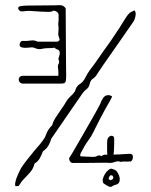

<svg xmlns="http://www.w3.org/2000/svg" viewBox="-20 -741 597 760"><path d="M54 -5Q47 -4 43 -4Q39 -4 40 -15Q41 -24 45.5 -36.5Q50 -49 63 -75Q72 -89 86 -107Q100 -125 114.5 -142.5Q129 -160 139 -171Q145 -179 152 -188.5Q159 -198 161 -205Q166 -219 172 -228Q178 -237 187 -246Q189 -258 200.5 -276Q212 -294 224.5 -311.5Q237 -329 242 -339Q250 -352 259 -359.5Q268 -367 277 -380Q282 -400 295.5 -408Q309 -416 318 -434Q325 -449 336 -464Q347 -479 357 -492Q374 -517 384 -531Q394 -545 401.5 -555.5Q409 -566 419 -580Q429 -594 445 -619Q449 -624 459 -640.5Q469 -657 473 -663Q488 -688 498 -693Q508 -698 512 -700Q518 -694 517 -683Q515 -662 503 -648Q480 -614 463.5 -591Q447 -568 433.5 -548Q420 -528 403.5 -505Q387 -482 364 -447Q357 -435 347.5 -429.5Q338 -424 334 -405Q331 -394 322 -387.5Q313 -381 307 -372Q276 -328 245.5 -283Q215 -238 183 -192Q179 -177 171.5 -164.5Q164 -152 150 -142Q145 -129 138 -115.5Q131 -102 117 -94Q112 -74 100.5 -60.5Q89 -47 76.5 -34.5Q64 -22 54 -5ZM72 -410Q61 -410 56.5 -418Q52 -426 56 -433.5Q60 -441 72 -441H211V-456Q211 -464 209.5 -472Q208 -480 211 -486Q216 -496 213 -501.5Q210 -507 213 -515Q223 -542 205 -546Q201 -547 198 -550.5Q195 -554 190 -551Q159 -551 145.5 -547.5Q132 -544 115 -552Q110 -554 103 -553.5Q96 -553 89 -552Q60 -550 58 -561Q56 -572 66 -579Q86 -578 101 -580.5Q116 -583 129 -576H207Q218 -580 215.5 -587Q213 -594 211 -601Q210 -606 211 -614Q212 -622 212 -628Q212 -634 211 -640Q210 -646 211 -651Q212 -656 212 -661.5Q212 -667 212 -672V-682Q212 -690 203 -695.5Q194 -701 188 -697Q185 -694 171.5 -694Q158 -694 141.5 -695Q125 -696 112 -697Q99 -698 96 -698Q84 -698 71.5 -696Q59 -694 53 -704Q49 -714 60 -716.5Q71 -719 91 -719Q117 -719 149 -719.5Q181 -720 199 -720Q205 -720 210.5 -720.5Q216 -721 222 -720Q227 -720 233.5 -715Q240 -710 240 -706Q240 -666 240.5 -621.5Q241 -577 241 -538Q241 -499 241.5 -472.5Q242 -446 242 -441Q242 -422 239 -416Q236 -410 221 -410ZM272 -96Q262 -94 256.5 -103.5Q251 -113 256 -119Q258 -121 272 -145Q286 -169 305.5 -203Q325 -237 344.5 -271Q364 -305 376 -328Q387 -359 400.5 -363Q414 -367 424 -359L417 -345Q394 -305 377 -272.5Q360 -240 356 -231Q343 -203 329.5 -185Q316 -167 299 -134Q298 -132 297.5 -127Q297 -122 301 -122Q309 -122 322 -121Q335 -120 346.5 -120Q358 -120 361 -122Q371 -129 382 -123Q387 -128 393 -128.5Q399 -129 405 -129Q404 -135 404 -146.5Q404 -158 404 -177Q404 -193 411 -199Q418 -205 425 -203Q432 -201 432 -192Q432 -189 432 -174Q432 -159 431 -144.5Q430 -130 429 -129Q443 -129 456 -130Q469 -131 488 -132Q506 -134 506 -120.5Q506 -107 498 -102Q480 -101 471 -101.5Q462 -102 458 -100Q447 -104 440 -101.5Q433 -99 424.5 -97Q416 -95 402 -97Q349 -96 316.5 -96Q284 -96 276 -96ZM416 -1Q409 -3 402.5 -7Q396 -11 390 -15Q385 -21 387 -31.5Q389 -42 395.5 -52.5Q402 -63 408 -67Q417 -76 426 -72Q431 -70 435.5 -68Q440 -66 442 -63Q455 -45 454 -29Q453 -13 439 -10Q432 -9 426.5 -5Q421 -1 416 -1ZM418 -28Q420 -28 421.5 -29Q423 -30 424 -31Q428 -32 428.5 -36.5Q429 -41 426 -45Q424 -47 421 -47Q418 -48 416 -46Q414 -45 411.5 -39Q409 -33 411 -31Q413 -30 414.5 -29Q416 -28 418 -28Z"/></svg>

Font: Sankofa Display
Style: Regular
Weight: 400
Designer: Batsirai Madzonga
Foundry: Batsirai Madzonga
Version: Version 1.000; ttfautohint (v1.8.4.7-5d5b)